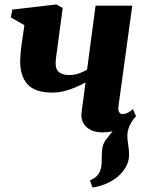

<svg xmlns="http://www.w3.org/2000/svg" viewBox="-20 -570 638 842"><path d="M385.5 252 374.5 220.5Q396.5 212 407 199.5Q417.5 187 422 170.5Q425.5 157.5 426 141.2Q426.5 125 426.5 106.5Q426.5 65 445.5 41.5Q464.5 18 480.5 -3L567 -49.5Q553.5 -32 546 -13Q538.5 6 538.5 26.5Q538.5 42 542.2 64.8Q546 87.5 546 109Q546 138.5 531 163.8Q516 189 492.5 208Q470 225.5 442 237Q414 248.5 385.5 252ZM255 -535 225 -311.5Q225 -309 224.8 -305Q224.5 -301 224.2 -297.2Q224 -293.5 224 -289.5Q224.5 -265 239.5 -253Q254.5 -241 283.5 -241Q307 -241 327.8 -248.5Q348.5 -256 362 -265L399 -545H560L499.5 -104Q497 -86 502.8 -77.8Q508.5 -69.5 518 -69.5Q525.5 -69.5 536.8 -74Q548 -78.5 563 -91.5L576.5 -60.5Q566 -46.5 545.2 -29.8Q524.5 -13 495.2 -1.2Q466 10.5 430 10.5Q396 10.5 374.5 -1.8Q353 -14 343.8 -33.5Q334.5 -53 337.5 -75L355 -208.5Q335 -197.5 310.8 -187Q286.5 -176.5 260.5 -170.2Q234.5 -164 209 -164Q134 -164 101.2 -199.8Q68.5 -235.5 68.5 -301Q68.5 -312.5 69.5 -325.8Q70.5 -339 72 -353.2Q73.5 -367.5 75.5 -381L87 -459.5L27.5 -493.5L34 -528L227 -550.5Z"/></svg>

Font: Merriweather 60pt Black
Style: Italic
Weight: 900
Italic angle: -7.8°
Version: Version 2.101